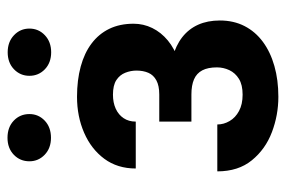

<svg xmlns="http://www.w3.org/2000/svg" viewBox="-147 -620 776 522"><g transform="rotate(-90 241.0 -359.0)"><path d="M269 -252H171.4V-314H245.1Q269 -314 283.4 -321.8Q297.9 -329.6 304 -343.5Q310.1 -357.4 310.1 -376Q310.1 -391.6 304.2 -406.5Q298.3 -421.4 284.2 -430.7Q270 -439.9 244.6 -439.9Q223.1 -439.9 206.5 -432.4Q189.9 -424.8 180.7 -410.9Q171.4 -397 171.4 -377.9H43.9Q43.9 -427.7 70.3 -463.4Q96.7 -499 141.1 -518.3Q185.5 -537.6 238.8 -537.6Q284.2 -537.6 321 -527.6Q357.9 -517.6 383.8 -498Q409.7 -478.5 423.6 -450Q437.5 -421.4 437.5 -383.8Q437.5 -356.9 425.8 -333Q414.1 -309.1 392.1 -290.8Q370.1 -272.5 338.9 -262.2Q307.6 -252 269 -252ZM171.4 -287.1H269Q312 -287.1 345.2 -278.1Q378.4 -269 400.9 -251.5Q423.3 -233.9 434.8 -208.3Q446.3 -182.6 446.3 -149.4Q446.3 -111.8 431.2 -82.3Q416 -52.7 388.2 -32.2Q360.4 -11.7 322.5 -1Q284.7 9.8 238.8 9.8Q189 9.8 142.6 -7.8Q96.2 -25.4 66.2 -62.3Q36.1 -99.1 36.1 -156.2H163.6Q163.6 -138.7 172.9 -122.8Q182.1 -106.9 200.2 -97.2Q218.3 -87.4 244.6 -87.4Q271.5 -87.4 287.6 -97.4Q303.7 -107.4 311.3 -123.5Q318.8 -139.6 318.8 -157.2Q318.8 -181.6 310.8 -197Q302.7 -212.4 286.4 -219.5Q270 -226.6 245.1 -226.6H171.4ZM63.5 -667Q63.5 -692.4 81.3 -709.5Q99.1 -726.6 127.4 -726.6Q156.2 -726.6 174.1 -709.5Q191.9 -692.4 191.9 -667Q191.9 -642.6 174.1 -625.5Q156.2 -608.4 127.4 -608.4Q99.1 -608.4 81.3 -625.5Q63.5 -642.6 63.5 -667ZM295.9 -667Q295.9 -691.9 313.7 -709Q331.5 -726.1 359.9 -726.1Q388.2 -726.1 406.2 -709Q424.3 -691.9 424.3 -667Q424.3 -642.1 406.2 -625Q388.2 -607.9 359.9 -607.9Q331.5 -607.9 313.7 -625Q295.9 -642.1 295.9 -667Z"/></g></svg>

Font: Roboto SemiCondensed SemiBold
Style: Regular
Weight: 600
Width: 4
Designer: Christian Robertson
Foundry: Google
Version: Version 3.009; 2024